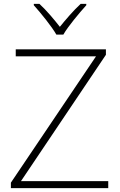

<svg xmlns="http://www.w3.org/2000/svg" viewBox="-20 -968 617 988"><path d="M270 -790H306C330 -832 387 -900 424 -941V-948H395C358 -914 318 -867 288 -830C259 -867 220 -914 183 -948H154V-941C191 -900 246 -832 270 -790ZM537 0V-36H88L525 -686V-714H61V-678H474L36 -28V0Z"/></svg>

Font: Noto Sans Thai Looped ExtraLight
Style: Regular
Weight: 200
Designer: Sasikarn Vongin, Ben Mitchell
Foundry: The Fontpad Ltd
Version: Version 1.001